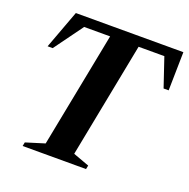

<svg xmlns="http://www.w3.org/2000/svg" viewBox="-125 -819 922 939"><g transform="rotate(20 336.0 -350.0)"><path d="M90.6 0 94.6 -20 201.2 -53 190.6 -41.6 311 -658.4 317.2 -650H165.8L179.8 -657.6L65 -500H38.6L112.8 -700H672.4L668.6 -500H642.2L589 -657.6L599.4 -650H448.8L459.8 -661.6L339 -41.6L333.6 -53L424.6 -19.6L420.6 0Z"/></g></svg>

Font: Wittgenstein
Style: Italic
Weight: 400
Italic angle: -11°
Designer: Jörg Drees
Foundry: Jörg Drees
Version: Version 1.500